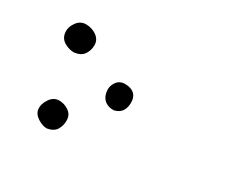

<svg xmlns="http://www.w3.org/2000/svg" viewBox="-59 -285 618 488"><g transform="rotate(20 250.0 -40.5)"><path d="M99.6 101.6Q86.9 99.6 74.2 87.9Q61.5 76.2 62.5 62Q63.5 47.9 76.2 34.7Q88.9 21.5 104.5 23.9Q120.1 26.4 131.3 37.6Q142.6 48.8 140.1 64.5Q137.7 80.1 128.4 90.8Q119.1 101.6 99.6 101.6ZM244.1 0Q228.5 -2 219.2 -11.7Q210 -21.5 210.4 -38.1Q210.9 -54.7 222.2 -65.4Q233.4 -76.2 250.5 -72.3Q267.6 -68.4 274.4 -58.1Q281.2 -47.9 278.3 -32.7Q275.4 -17.6 267.1 -9.3Q258.8 -1 244.1 0ZM98.6 -103.5Q85 -105.5 72.3 -115.7Q59.6 -126 60.1 -142.1Q60.5 -158.2 73.7 -171.4Q86.9 -184.6 104 -181.2Q121.1 -177.7 132.3 -166Q143.6 -154.3 141.1 -139.2Q138.7 -124 128.4 -113.3Q118.2 -102.5 98.6 -103.5Z"/></g></svg>

Font: JasonHandwriting1
Style: Regular
Weight: 400
Version: Version 1.48.20